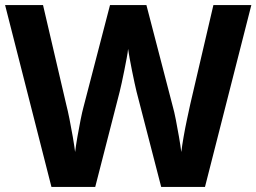

<svg xmlns="http://www.w3.org/2000/svg" viewBox="-20 -734 1007 754"><path d="M967 -714 785 0H613L516 -375Q513 -386 508.5 -408Q504 -430 498.5 -456Q493 -482 489 -505.5Q485 -529 483 -542Q482 -529 477.5 -505.5Q473 -482 468 -456.5Q463 -431 458 -408.5Q453 -386 450 -374L354 0H182L0 -714H149L240 -324Q246 -301 253 -266Q260 -231 266 -196Q272 -161 275 -137Q278 -162 284 -196.5Q290 -231 296.5 -263.5Q303 -296 308 -314L412 -714H555L659 -314Q664 -297 670.5 -264Q677 -231 683 -196Q689 -161 692 -137Q695 -162 701 -196.5Q707 -231 714.5 -266Q722 -301 727 -324L818 -714Z"/></svg>

Font: Noto Sans Gujarati UI
Style: Bold
Weight: 700
Designer: Jelle Bosma - Monotype Design Team, Universal Thirst
Foundry: Monotype Imaging Inc.
Version: Version 2.106; ttfautohint (v1.8.4.7-5d5b)